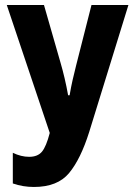

<svg xmlns="http://www.w3.org/2000/svg" viewBox="-20 -734 540 764"><path d="M335 -209 491 -714H344L283 -474Q275 -442 269 -416Q263 -390 257 -355H251Q245 -389 237 -423Q229 -457 221 -484L155 -714H7L178 -205Q164 -151 147 -130.5Q130 -110 96 -110Q64 -110 31 -126V-4Q71 10 115 10Q209 10 255 -45.5Q301 -101 335 -209Z"/></svg>

Font: Noto Sans Mono UI Condensed ExtraBold
Style: Regular
Weight: 800
Width: 3
Designer: Monotype Design team
Foundry: Monotype Imaging Inc.
Version: 1.000